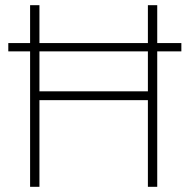

<svg xmlns="http://www.w3.org/2000/svg" viewBox="-20 -720 726 740"><path d="M679 -522H586V0H550V-334H132V0H96V-522H12V-554H96V-700H132V-554H550V-700H586V-554H679ZM550 -522H132V-368H550Z"/></svg>

Font: Cairo ExtraLight
Style: Regular
Weight: 275
Designer: Mohamed Gaber, Accademia di Belle Arti di Urbino and others
Foundry: Kief Type Foundry, Accademia di Belle Arti di Urbino and others
Version: Version 3.011